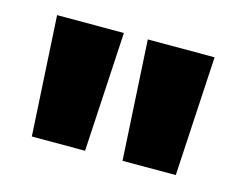

<svg xmlns="http://www.w3.org/2000/svg" viewBox="-52 -876 513 411"><g transform="rotate(15 204.5 -670.5)"><path d="M30 -803H178L163 -538H45ZM231 -803H379L364 -538H246Z"/></g></svg>

Font: Moderustic
Style: Bold
Weight: 700
Designer: Tural Alisoy
Foundry: TAFT Foundry
Version: Version 2.120